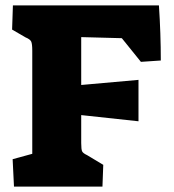

<svg xmlns="http://www.w3.org/2000/svg" viewBox="-20 -694 648 714"><path d="M27 -102 100 -122V-505Q100 -531 96 -539.5Q92 -548 75 -555L25 -584L28 -674H571Q578 -569 578 -469L504 -464L433 -552L282 -556V-378L495 -397V-243L282 -266V-162Q282 -138 285.5 -131Q289 -124 304 -117L364 -81L361 0H32Z"/></svg>

Font: Suez One
Style: Regular
Weight: 400
Version: Version 1.000